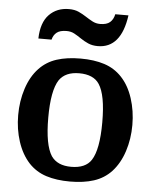

<svg xmlns="http://www.w3.org/2000/svg" viewBox="-54 -815 703 871"><g transform="rotate(5 297.0 -379.5)"><path d="M557 -270Q557 -206 538.5 -149.5Q520 -93 485 -55Q452 -20 405.5 -5Q359 10 297 10Q235 10 188.5 -5Q142 -20 109 -55Q74 -93 55.5 -149.5Q37 -206 37 -270Q37 -334 55.5 -391Q74 -448 109 -485Q142 -520 188.5 -535Q235 -550 297 -550Q359 -550 405.5 -535Q452 -520 485 -485Q520 -448 538.5 -391Q557 -334 557 -270ZM206 -97Q220 -77 242.5 -67Q265 -57 297 -57Q329 -57 352 -67Q375 -77 388 -97Q420 -146 420 -270Q420 -333 412 -376Q404 -419 388 -443Q375 -463 352 -473Q329 -483 297 -483Q265 -483 242.5 -473Q220 -463 206 -443Q174 -394 174 -270Q174 -146 206 -97ZM98 -624Q100 -697 135 -733Q170 -769 225 -769Q251 -769 269.5 -760.5Q288 -752 304 -741.5Q320 -731 336 -722.5Q352 -714 371 -714Q401 -714 416 -727Q431 -740 436 -764H496Q475 -613 369 -613Q344 -613 325 -621.5Q306 -630 290 -641Q274 -652 258.5 -660.5Q243 -669 223 -669Q193 -669 178 -657Q163 -645 158 -624Z"/></g></svg>

Font: Domine
Style: Regular
Weight: 400
Designer: Pablo Impallari, Rodrigo Fuenzalida, Brenda Gallo
Foundry: Pablo Impallari, Rodrigo Fuenzalida, Brenda Gallo
Version: Version 2.000;September 19, 2022;FontCreator 14.0.0.2877 64-